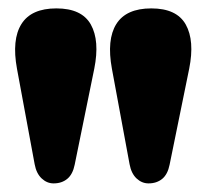

<svg xmlns="http://www.w3.org/2000/svg" viewBox="-20 -816 480 446"><path d="M325 -390Q309.5 -390 297.2 -401.5Q285 -413 281 -434.5L240 -656Q227.5 -724 250.2 -760.2Q273 -796.5 331.5 -796.5Q390.5 -796.5 411.5 -759Q432.5 -721.5 419.5 -656.5L374 -433.5Q369.5 -411 356.8 -400.5Q344 -390 325 -390ZM104.5 -390Q89 -390 76.8 -401.5Q64.5 -413 60.5 -434.5L19.5 -656Q7 -724 29.8 -760.2Q52.5 -796.5 111 -796.5Q170 -796.5 191 -759Q212 -721.5 199 -656.5L153.5 -433.5Q149 -411 136.2 -400.5Q123.5 -390 104.5 -390Z"/></svg>

Font: Fraunces 144pt S100 Black
Style: Regular
Weight: 900
Version: Version 1.000